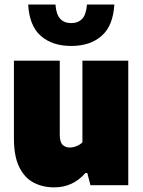

<svg xmlns="http://www.w3.org/2000/svg" viewBox="-20 -818 630 848"><path d="M219 9.5Q168 9.5 128 -11.8Q88 -33 64.8 -80.5Q41.5 -128 41.5 -206.5V-550H244V-223Q244 -191 256.2 -178.8Q268.5 -166.5 288 -166.5Q302.5 -166.5 318.2 -172.8Q334 -179 344 -189.5V-550H546.5V0H379.5L365.5 -54H357.5Q301.5 10 219 9.5ZM294.5 -615Q211 -615 160.2 -659.5Q109.5 -704 104.5 -798H225Q228 -754.5 245.8 -735.2Q263.5 -716 294.5 -716Q325.5 -716 343.2 -735.2Q361 -754.5 364 -798H485Q479.5 -704 428.8 -659.5Q378 -615 294.5 -615Z"/></svg>

Font: Encode Sans SmCnd Black
Style: Regular
Weight: 900
Width: 4
Designer: Multiple Designers
Foundry: Impallari Type
Version: Version 3.002; ttfautohint (v1.8.3) -l 8 -r 50 -G 200 -x 14 